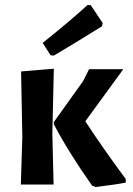

<svg xmlns="http://www.w3.org/2000/svg" viewBox="-20 -744 536 774"><path d="M333 -724 346 -723 394 -651 391 -638Q261 -557 197 -520L184 -521L152 -571Q268 -664 333 -724ZM64 0 70 -192 65 -456 197 -467 191 -205 196 0ZM477 -465 324 -255Q389 -155 487 -22V-8Q455 -1 365 10L351 4Q257 -129 197 -243V-252L315 -417L339 -465Z"/></svg>

Font: Alegreya Sans
Style: Bold
Weight: 700
Designer: Juan Pablo del Peral
Foundry: Huerta Tipografica
Version: Version 2.007